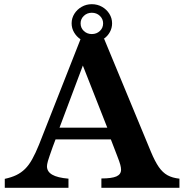

<svg xmlns="http://www.w3.org/2000/svg" viewBox="-20 -900 885 920"><path d="M419.9 -879.9Q446.8 -879.9 468.8 -867.4Q490.7 -855 503.9 -834Q517.1 -813 517.1 -788.1Q517.1 -765.6 506.3 -746.1Q495.6 -726.6 477.1 -713.9H479L703.1 -172.9Q722.2 -127 740.7 -100.1Q759.3 -73.2 782.7 -60.3Q806.2 -47.4 839.8 -43.9V0H465.8V-44.9Q515.6 -44.9 537.8 -54.7Q560.1 -64.5 560.1 -86.9Q560.1 -96.7 556.4 -110.6Q552.7 -124.5 542 -151.9L511.2 -231.9H246.1L232.9 -196.8Q223.6 -170.4 218 -154.3Q212.4 -138.2 209.7 -128.7Q207 -119.1 206.1 -113.5Q205.1 -107.9 205.1 -103Q205.1 -77.6 230.2 -63Q255.4 -48.3 308.1 -43.9V0H2.9V-43Q34.7 -49.8 58.1 -61Q81.5 -72.3 100.1 -90.6Q118.7 -108.9 134.5 -137.5Q150.4 -166 167 -207L365.7 -711.9Q346.7 -724.6 335 -744.6Q323.2 -764.6 323.2 -788.1Q323.2 -813 336.4 -834Q349.6 -855 371.6 -867.4Q393.6 -879.9 419.9 -879.9ZM419.9 -838.9Q397.5 -838.9 381.8 -824Q366.2 -809.1 366.2 -788.1Q366.2 -766.1 381.8 -751.5Q397.5 -736.8 419.9 -736.8Q442.9 -736.8 458.5 -751.5Q474.1 -766.1 474.1 -788.1Q474.1 -809.1 458.5 -824Q442.9 -838.9 419.9 -838.9ZM377 -585.9 265.1 -288.1H494.1Z"/></svg>

Font: BIZ UDPMincho
Style: Bold
Weight: 700
Designer: TypeBank Co., Ltd.
Foundry: Morisawa Inc.
Version: Version 1.06